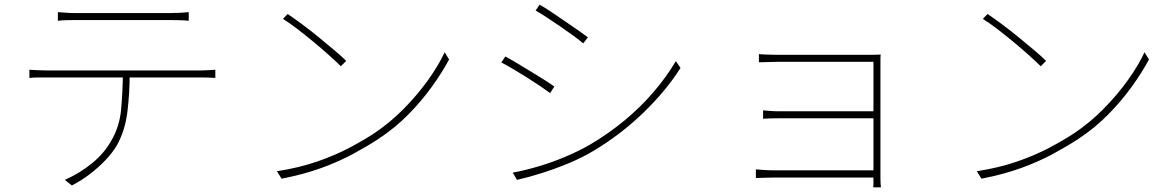

<svg xmlns="http://www.w3.org/2000/svg" viewBox="-20 -765 5040 823"><path d="M228 -713Q247 -712 263 -710.5Q279 -709 302 -709Q318 -709 359 -709Q400 -709 453 -709Q506 -709 559 -709Q612 -709 653 -709Q694 -709 710 -709Q727 -709 749 -710Q771 -711 789 -713V-676Q770 -678 748.5 -678.5Q727 -679 710 -679Q694 -679 653.5 -679Q613 -679 560 -679Q507 -679 454 -679Q401 -679 360 -679Q319 -679 304 -679Q280 -679 262 -678.5Q244 -678 228 -676ZM106 -466Q125 -465 143 -464Q161 -463 184 -463Q195 -463 233.5 -463Q272 -463 328 -463Q384 -463 448.5 -463Q513 -463 577.5 -463Q642 -463 697.5 -463Q753 -463 790.5 -463Q828 -463 838 -463Q854 -463 870.5 -464Q887 -465 903 -466V-431Q889 -432 871.5 -432.5Q854 -433 838 -433Q828 -433 790.5 -433Q753 -433 697.5 -433Q642 -433 577.5 -433Q513 -433 448.5 -433Q384 -433 328 -433Q272 -433 233.5 -433Q195 -433 184 -433Q161 -433 143.5 -433Q126 -433 106 -431ZM536 -455Q536 -365 526 -285Q516 -205 481 -142Q462 -110 432 -78.5Q402 -47 365.5 -19Q329 9 288 30L258 6Q321 -22 373 -64Q425 -106 454 -157Q492 -219 499 -294.5Q506 -370 507 -455Z M1213 -705Q1240 -687 1275 -661Q1310 -635 1346 -605.5Q1382 -576 1413.5 -549.5Q1445 -523 1464 -504L1441 -481Q1423 -499 1393 -526Q1363 -553 1327.5 -582.5Q1292 -612 1257 -639Q1222 -666 1193 -684ZM1167 -31Q1263 -46 1339.5 -72.5Q1416 -99 1476.5 -131Q1537 -163 1583 -193Q1652 -239 1711 -299Q1770 -359 1815 -422Q1860 -485 1886 -541L1905 -510Q1875 -454 1831 -393Q1787 -332 1730.5 -274.5Q1674 -217 1603 -170Q1554 -138 1494 -105.5Q1434 -73 1359 -45.5Q1284 -18 1187 1Z M2293 -745Q2313 -734 2342 -714.5Q2371 -695 2402.5 -673.5Q2434 -652 2460.5 -633.5Q2487 -615 2500 -605L2480 -579Q2465 -592 2439 -611Q2413 -630 2382.5 -651Q2352 -672 2323.5 -690.5Q2295 -709 2276 -720ZM2178 -25Q2232 -35 2290.5 -52.5Q2349 -70 2405.5 -94Q2462 -118 2509 -145Q2590 -193 2658 -249.5Q2726 -306 2781 -370Q2836 -434 2877 -503L2897 -474Q2836 -377 2739 -283Q2642 -189 2525 -119Q2475 -89 2417 -65Q2359 -41 2302 -23Q2245 -5 2196 6ZM2146 -523Q2165 -513 2195 -495Q2225 -477 2257 -457.5Q2289 -438 2316 -421Q2343 -404 2356 -394L2338 -366Q2322 -378 2295.5 -396Q2269 -414 2238 -433.5Q2207 -453 2178 -470Q2149 -487 2129 -497Z M3233 -533Q3239 -532 3255.5 -531.5Q3272 -531 3289 -530.5Q3306 -530 3314 -530Q3323 -530 3358 -530Q3393 -530 3442.5 -530Q3492 -530 3544 -530Q3596 -530 3640 -530Q3684 -530 3708 -530Q3725 -530 3736 -530.5Q3747 -531 3755 -531Q3754 -525 3754 -517.5Q3754 -510 3754 -497Q3754 -489 3754 -456.5Q3754 -424 3754 -375.5Q3754 -327 3754 -272Q3754 -217 3754 -163.5Q3754 -110 3754 -67.5Q3754 -25 3754 -2Q3754 10 3754.5 19.5Q3755 29 3756 38H3723Q3724 32 3724 23.5Q3724 15 3724 -1Q3724 -28 3724 -73Q3724 -118 3724 -172Q3724 -226 3724 -281Q3724 -336 3724 -383Q3724 -430 3724 -461.5Q3724 -493 3724 -500Q3717 -500 3686.5 -500Q3656 -500 3612 -500Q3568 -500 3519.5 -500Q3471 -500 3427 -500Q3383 -500 3352 -500Q3321 -500 3314 -500Q3306 -500 3289 -499.5Q3272 -499 3255.5 -498.5Q3239 -498 3233 -498ZM3251 -292Q3261 -291 3279.5 -289.5Q3298 -288 3320 -288Q3333 -288 3367 -288Q3401 -288 3446.5 -288Q3492 -288 3540.5 -288Q3589 -288 3632.5 -288Q3676 -288 3706 -288Q3736 -288 3744 -288V-258Q3736 -258 3706 -258Q3676 -258 3632.5 -258Q3589 -258 3540.5 -258Q3492 -258 3446.5 -258Q3401 -258 3367.5 -258Q3334 -258 3321 -258Q3298 -258 3280.5 -257.5Q3263 -257 3251 -256ZM3220 -39Q3232 -38 3252.5 -36.5Q3273 -35 3298 -35Q3311 -35 3345.5 -35Q3380 -35 3426.5 -35Q3473 -35 3523.5 -35Q3574 -35 3620 -35Q3666 -35 3699.5 -35Q3733 -35 3744 -35V-4Q3733 -4 3700 -4Q3667 -4 3621 -4Q3575 -4 3524.5 -4Q3474 -4 3427.5 -4Q3381 -4 3346.5 -4Q3312 -4 3299 -4Q3274 -4 3253 -3Q3232 -2 3220 -2Z M4213 -705Q4240 -687 4275 -661Q4310 -635 4346 -605.5Q4382 -576 4413.5 -549.5Q4445 -523 4464 -504L4441 -481Q4423 -499 4393 -526Q4363 -553 4327.5 -582.5Q4292 -612 4257 -639Q4222 -666 4193 -684ZM4167 -31Q4263 -46 4339.5 -72.5Q4416 -99 4476.5 -131Q4537 -163 4583 -193Q4652 -239 4711 -299Q4770 -359 4815 -422Q4860 -485 4886 -541L4905 -510Q4875 -454 4831 -393Q4787 -332 4730.5 -274.5Q4674 -217 4603 -170Q4554 -138 4494 -105.5Q4434 -73 4359 -45.5Q4284 -18 4187 1Z"/></svg>

Font: Noto Sans JP Thin Thin
Style: Regular
Weight: 250
Version: Version 2.004-H2;hotconv 1.0.118;makeotfexe 2.5.65603